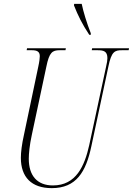

<svg xmlns="http://www.w3.org/2000/svg" viewBox="-20 -964 688 994"><path d="M442 -784H450V-792C429 -845 411 -905 403 -944H364L363 -936C384 -883 405 -840 442 -784ZM248 10C375 10 425 -74 453 -207L541 -619C557 -698 574 -704 612 -704H646L648 -714H457L455 -704H485C516 -704 536 -699 536 -663C536 -652 534 -639 529 -618L442 -213C418 -105 374 -4 254 -4C173 -4 129 -54 129 -142C129 -167 133 -213 145 -267L220 -619C235 -693 251 -704 289 -704H319L321 -714H120L118 -704H145C173 -704 186 -696 186 -673C186 -664 184 -645 178 -618L104 -266C93 -217 88 -176 88 -147C88 -47 143 10 248 10Z"/></svg>

Font: Noto Serif Display ExtraCondensed ExtraLight
Style: Italic
Weight: 200
Width: 2
Italic angle: -12°
Designer: Monotype Design Team
Foundry: Monotype Imaging Inc.
Version: Version 2.009